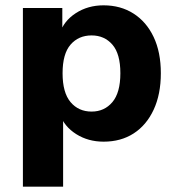

<svg xmlns="http://www.w3.org/2000/svg" viewBox="-20 -521 666 721"><path d="M66 180V-491H214V-394H204Q219 -442 264.5 -471.5Q310 -501 369 -501Q433 -501 481.5 -470Q530 -439 557 -382Q584 -325 584 -246Q584 -167 557 -109Q530 -51 482 -20Q434 11 369 11Q311 11 266 -17.5Q221 -46 205 -92H217V180ZM324 -102Q372 -102 402 -137.5Q432 -173 432 -246Q432 -319 402 -353.5Q372 -388 324 -388Q275 -388 245 -353.5Q215 -319 215 -246Q215 -173 245 -137.5Q275 -102 324 -102Z"/></svg>

Font: Nunito Sans 12pt ExtraBold
Style: Regular
Weight: 800
Designer: Vernon Adams
Foundry: Vernon Adams
Version: Version 3.101;gftools[0.9.27]